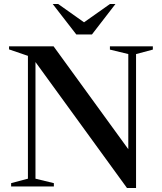

<svg xmlns="http://www.w3.org/2000/svg" viewBox="-20 -938 816 966"><path d="M120.5 -39V-657L25.5 -689.5V-705H249.5L653 -149.5L625.5 -74.5V-666L533 -688.5V-705H749V-688.5L664.5 -666V8H619L143.5 -646.5L158.5 -663V-39L251 -16.5V0H36V-16.5ZM421.5 -812.5H384L533.5 -918H561L442.5 -764.5H364L245 -918H272.5Z"/></svg>

Font: Newsreader 60pt Medium
Style: Regular
Weight: 500
Designer: Hugues Gentile
Foundry: Production Type
Version: Version 1.003